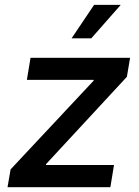

<svg xmlns="http://www.w3.org/2000/svg" viewBox="-20 -775 577 795"><path d="M11.2 0 23.9 -73.7 367.2 -440.4 368.2 -444.3H91.3L106.4 -535.6H518.6L505.4 -457L170.9 -95.7L170.4 -91.8H452.1L437 0ZM276.4 -616.2 369.6 -754.9H480L357.9 -616.2Z"/></svg>

Font: Inter 20pt Medium
Style: Italic
Weight: 500
Italic angle: -9.3988°
Version: Version 4.001;git-66647c0bb